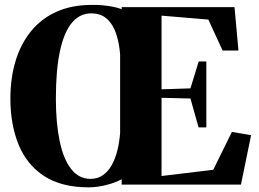

<svg xmlns="http://www.w3.org/2000/svg" viewBox="-20 -773 1083 804"><path d="M489.5 -22.5Q462.5 -7.5 423.8 2Q385 11.5 352 11.5Q237 11.5 164.5 -36Q92 -83.5 57.8 -167.5Q23.5 -251.5 23.5 -360.5Q23.5 -445.5 45 -517Q66.5 -588.5 109.2 -641.5Q152 -694.5 216 -723.5Q280 -752.5 366 -752.5Q386 -753 408.2 -751Q430.5 -749 451.8 -745Q473 -741 489.5 -734.5V-743H962L978.5 -561.5H912L852.5 -691L656.5 -707.5V-399L777.5 -403L812 -515.5H844V-239.5H811.5L777.5 -360.5L656.5 -363.5V-36L873 -62L951 -220.5L1031.5 -207L989 0H489.5ZM359 -24Q389 -24 411 -39.5Q433 -55 448 -81.8Q463 -108.5 471.5 -143.2Q480 -178 483 -216V-545Q479.5 -590.5 467 -629.8Q454.5 -669 429 -693Q403.5 -717 361.5 -717Q314 -717 281 -677.5Q248 -638 231 -558.8Q214 -479.5 214 -360Q214 -258 229.8 -182.5Q245.5 -107 277.8 -65.5Q310 -24 359 -24Z"/></svg>

Font: Merriweather 120pt ExtraBold
Style: Regular
Weight: 800
Version: Version 2.100